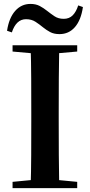

<svg xmlns="http://www.w3.org/2000/svg" viewBox="-20 -975 466 995"><path d="M16.5 -815.6Q26.6 -882.2 58.6 -918.4Q90.6 -954.7 138 -954.7Q165.8 -954.7 186.1 -943.9Q206.3 -933.1 223.8 -919Q242.5 -904.2 262.4 -890.8Q282.4 -877.4 310.3 -877.4Q339 -877.4 357 -895.8Q375 -914.1 385.3 -947L409.7 -938.5Q400 -871.2 368.4 -834.7Q336.8 -798.2 288.4 -798.2Q259.6 -798.2 239.7 -808.9Q219.9 -819.6 202.9 -833.4Q185.1 -848.2 164.4 -861.8Q143.6 -875.5 114.9 -875.5Q89.1 -875.5 70.7 -858.1Q52.4 -840.8 41.4 -807.1ZM45.1 0V-32.6L198.2 -47.3H226L380.1 -32.6V0ZM138.6 0Q141.4 -85.2 141.7 -171.8Q142.1 -258.5 142.1 -346.1V-393.6Q142.1 -481.3 141.7 -567.7Q141.4 -654.1 138.6 -740.5H287Q285.3 -655.6 284.8 -568.4Q284.3 -481.3 284.3 -393.6V-346.9Q284.3 -259.9 284.8 -173.3Q285.3 -86.6 287 0ZM45.1 -707.9V-740.5H380.1V-707.9L226 -694.2H198.2Z"/></svg>

Font: Noto Serif TC
Style: Regular
Weight: 200
Designer: Ryoko NISHIZUKA 西塚涼子 (kana & ideographs); Frank Grießhammer (Latin, Greek & Cyrillic); Wenlong ZHANG 张文龙 (bopomofo); San
Foundry: Adobe
Version: Version 2.001;hotconv 1.1.0;makeotfexe 2.6.0